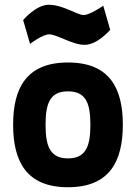

<svg xmlns="http://www.w3.org/2000/svg" viewBox="-20 -773 570 805"><path d="M265 -511C91 -511 35 -404 35 -250C35 -96 91 12 265 12C439 12 495 -96 495 -250C495 -404 439 -511 265 -511ZM265 -109C191 -109 171 -158 171 -250C171 -342 191 -390 265 -390C339 -390 359 -342 359 -250C359 -158 339 -109 265 -109ZM413 -749C413 -749 357 -710 331 -710C303 -710 245 -753 184 -753C131 -753 77 -689 77 -689L106 -589C106 -589 158 -629 186 -629C219 -629 283 -585 335 -585C389 -585 442 -648 442 -648Z"/></svg>

Font: TitilliumText22L
Style: 999 wt
Weight: 900
Designer: Campivisivi
Foundry: Campivisivi
Version: 1.000